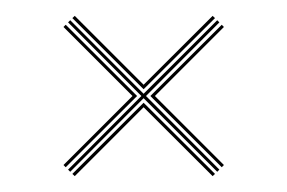

<svg xmlns="http://www.w3.org/2000/svg" viewBox="-20 -526 362 242"><path d="M65.8 -312.2 158.2 -405 65.8 -497.8 68.5 -500.5 161 -407.8 253.8 -500.5 256.5 -497.8 164 -405 256.5 -312.2 253.8 -309.5 161 -402.2 68.5 -309.5ZM60 -318 147 -405 60 -492 62.8 -494.8 152.8 -405 62.8 -315.2ZM71.2 -503.2 74.2 -506 161 -419.2 248 -506 251 -503.2 161 -413.5ZM71.2 -306.8 161 -396.5 251 -306.8 248 -304 161 -390.8 74.2 -304ZM169.5 -405 259.5 -494.8 262.2 -492 175.2 -405 262.2 -318 259.5 -315.2Z"/></svg>

Font: Big Shoulders Inline Display SC Thin
Style: Regular
Weight: 100
Designer: Patric King
Foundry: XO Type Co
Version: Version 2.002